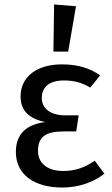

<svg xmlns="http://www.w3.org/2000/svg" viewBox="-20 -827 502 859"><path d="M51 -147C51 -45 135 12 258 12C331 12 398 -11 447 -50L404 -108C362 -79 319 -62 263 -62C190 -62 150 -99 150 -151C150 -213 181 -239 265 -239H321L332 -311H271C207 -311 167 -341 167 -388C167 -439 202 -467 266 -467C315 -467 348 -456 384 -435L428 -490C383 -521 331 -539 257 -539C145 -539 72 -484 72 -395C72 -331 112 -295 183 -281C104 -271 51 -233 51 -147ZM285 -596 320 -799 222 -807 219 -596Z"/></svg>

Font: FiraGO Unicode
Style: Regular
Weight: 400
Designer: bBox Type
Foundry: bBox Type GmbH
Version: Version 1.001;PS 001.001;hotconv 1.0.88;makeotf.lib2.5.64775